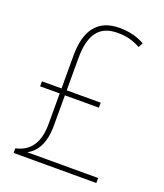

<svg xmlns="http://www.w3.org/2000/svg" viewBox="-134 -813 771 903"><g transform="rotate(20 251.5 -361.5)"><path d="M308 -723C199 -723 149 -651 149 -528V-362H51V-337H149V-185C149 -89 112 -39 41 -23V0H455V-25H100C143 -47 175 -96 175 -184V-337H345V-362H175V-523C175 -643 218 -698 308 -698C352 -698 384 -690 423 -669L435 -692C401 -711 362 -723 308 -723Z"/></g></svg>

Font: Noto Sans Arabic UI SmCn Th
Style: Regular
Weight: 100
Width: 4
Designer: Monotype Design Team, Nadine Chahine and Nizar Qandah
Foundry: Monotype Imaging Inc.
Version: Version 2.010